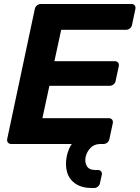

<svg xmlns="http://www.w3.org/2000/svg" viewBox="-20 -720 698 960"><path d="M439 220Q389 220 357.5 198.5Q326 177 315.5 141Q305 105 314 60Q318 43 324 27.5Q330 12 339 0H36Q26 0 20 -7Q14 -14 16 -25L154 -675Q156 -686 165 -693Q174 -700 184 -700H637Q648 -700 653.5 -693Q659 -686 657 -675L640 -595Q638 -585 629.5 -578Q621 -571 610 -571H286L252 -414H554Q565 -414 570.5 -407Q576 -400 574 -389L558 -315Q556 -305 547.5 -298Q539 -291 528 -291H227L192 -129H524Q535 -129 540.5 -122Q546 -115 544 -104L527 -25Q525 -14 516.5 -7Q508 0 497 0H479Q450 1 432 20Q414 39 408 65Q403 92 414.5 111Q426 130 457 130H470Q480 130 485.5 137Q491 144 489 154L480 195Q478 206 469.5 213Q461 220 451 220Z"/></svg>

Font: Rubik SemiBold
Style: Italic
Weight: 600
Italic angle: -12°
Designer: Hubert and Fischer
Foundry: Hubert and Fischer
Version: Version 2.300;gftools[0.9.30]